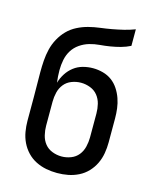

<svg xmlns="http://www.w3.org/2000/svg" viewBox="-112 -812 724 896"><g transform="rotate(15 250.0 -363.5)"><path d="M250 8Q223 8 197 3Q171 -2 147 -14Q123 -26 104.5 -45.5Q86 -65 74.5 -89Q63 -113 58.5 -139.5Q54 -166 54 -192V-308Q54 -337 53.5 -367Q53 -397 53 -427Q53 -455 55 -483Q57 -511 63.5 -538Q70 -565 83.5 -590Q97 -615 116.5 -635Q136 -655 161.5 -668Q187 -681 214 -688Q241 -695 269 -698.5Q297 -702 324.5 -707Q352 -712 379 -718.5Q406 -725 432 -735V-655Q410 -644 386 -637.5Q362 -631 337.5 -627Q313 -623 288 -621Q263 -619 239 -612Q215 -605 194 -590.5Q173 -576 160 -555Q147 -534 142 -509Q137 -484 137 -459Q137 -444 138 -429Q139 -414 141 -399Q148 -423 161.5 -444Q175 -465 194.5 -480Q214 -495 238 -501.5Q262 -508 287 -508Q311 -508 335 -501.5Q359 -495 378 -481Q397 -467 410.5 -446.5Q424 -426 432 -403Q440 -380 443 -356Q446 -332 446 -308V-192Q446 -166 441.5 -139.5Q437 -113 425.5 -89Q414 -65 395.5 -45.5Q377 -26 353 -14Q329 -2 303 3Q277 8 250 8ZM250 -72Q273 -72 295 -80.5Q317 -89 331 -106.5Q345 -124 350.5 -147Q356 -170 356 -192V-308Q356 -331 350.5 -353.5Q345 -376 331 -393.5Q317 -411 295 -419.5Q273 -428 250 -428Q227 -428 205 -419.5Q183 -411 169 -393.5Q155 -376 149.5 -353.5Q144 -331 144 -308V-192Q144 -170 149.5 -147Q155 -124 169 -106.5Q183 -89 205 -80.5Q227 -72 250 -72Z"/></g></svg>

Font: Iosevka Fixed Medium
Style: Regular
Weight: 500
Monospace: yes
Designer: Belleve Invis
Foundry: Belleve Invis
Version: Version 32.3.0